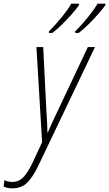

<svg xmlns="http://www.w3.org/2000/svg" viewBox="-130 -786 596 1049"><path d="M-62 243Q-78 243 -90.5 240Q-103 237 -110 233L-106 198Q-97 203 -86 205.5Q-75 208 -61 208Q-28 208 -4 184Q20 160 46 107L100 -9L69 -529H106L124 -170Q126 -143 127.5 -114Q129 -85 129 -62H131Q141 -85 154 -114Q167 -143 179 -167L350 -529H389L80 118Q50 181 18.5 212Q-13 243 -62 243ZM280 -614Q316 -649 350.5 -692Q385 -735 403 -766H446V-758Q431 -737 406 -708.5Q381 -680 352.5 -652Q324 -624 300 -606H281ZM137 -614Q172 -649 207 -692Q242 -735 259 -766H302V-758Q287 -737 262 -708.5Q237 -680 209 -652.5Q181 -625 156 -606H137Z"/></svg>

Font: Noto Sans Condensed ExtraLight
Style: Italic
Weight: 200
Width: 3
Italic angle: -12°
Designer: Monotype Design Team
Foundry: Monotype Imaging Inc.
Version: Version 2.013; ttfautohint (v1.8.4.7-5d5b)